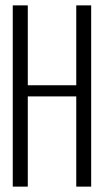

<svg xmlns="http://www.w3.org/2000/svg" viewBox="-20 -695 404 715"><path d="M27.5 0H83.5V-336H264V0H319.5V-675H264V-377.5H83.5V-675H27.5Z"/></svg>

Font: Anybody Condensed Light
Style: Regular
Weight: 300
Width: 3
Designer: Tyler Finck
Foundry: Etcetera Type Company
Version: Version 1.113;gftools[0.9.25]